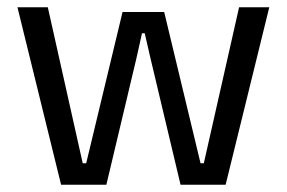

<svg xmlns="http://www.w3.org/2000/svg" viewBox="-20 -508 788 528"><path d="M148 0 28 -488H111.5L207.5 -59H217L317 -475H431.5L531.5 -59H540.5L637.5 -488H720.5L600.5 0H476.5L394 -347L378 -416.5H370.5L355 -347L272.5 0Z"/></svg>

Font: Anek Gujarati
Style: Regular
Weight: 400
Designer: Mrunmayee Ghaisas (Gujarati), Yesha Goshar (Latin)
Foundry: Ek Type
Version: Version 1.003